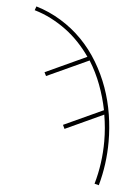

<svg xmlns="http://www.w3.org/2000/svg" viewBox="-53 -570 607 835"><g transform="rotate(5 250.0 -152.5)"><path d="M410 223 391 218Q404 173 410.5 126Q417 79 417 31Q417 2 414.5 -27Q412 -56 407 -85L240 -8L232 -25L404 -104Q393 -159 373 -212.5Q353 -266 323 -314L140 -230L132 -246L312 -329Q290 -361 263 -389.5Q236 -418 205 -441Q174 -464 139 -482Q104 -500 66 -511L72 -528Q129 -511 180.5 -479.5Q232 -448 273.5 -405.5Q315 -363 346 -311Q377 -259 397 -203Q417 -147 426.5 -87.5Q436 -28 436 31Q436 80 429.5 128Q423 176 410 223Z"/></g></svg>

Font: Zed Mono Thin
Style: Regular
Weight: 100
Monospace: yes
Designer: Belleve Invis
Foundry: Belleve Invis
Version: Version 1.0.0; ttfautohint (v1.8.4)